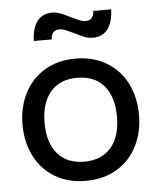

<svg xmlns="http://www.w3.org/2000/svg" viewBox="-52 -743 653 798"><g transform="rotate(-5 275.0 -344.5)"><path d="M32 -245Q32 -317 61 -375Q90 -433 145 -466.5Q200 -500 275 -500Q349 -500 404.5 -466.5Q460 -433 489 -375Q518 -317 518 -245Q518 -173 489 -115Q460 -57 404.5 -23.5Q349 10 275 10Q200 10 145 -23.5Q90 -57 61 -115Q32 -173 32 -245ZM426 -245Q426 -328 386.5 -374Q347 -420 275 -420Q203 -420 163.5 -374Q124 -328 124 -245Q124 -162 163.5 -116Q203 -70 275 -70Q347 -70 386.5 -116Q426 -162 426 -245ZM281 -605Q258 -616 244.5 -621.5Q231 -627 218 -627Q202 -627 193 -616.5Q184 -606 184 -588H109Q111 -642 133 -670.5Q155 -699 195 -699Q212 -699 229 -692.5Q246 -686 269 -674Q292 -663 305.5 -657.5Q319 -652 332 -652Q348 -652 357 -662.5Q366 -673 366 -691H441Q439 -637 417 -608.5Q395 -580 355 -580Q338 -580 321 -586.5Q304 -593 281 -605Z"/></g></svg>

Font: Cabin
Style: Regular
Weight: 400
Designer: Pablo Impallari
Foundry: Pablo Impallari. http://www.impallari.com Igino Marini. http://www.ikern.com
Version: Version 2.200